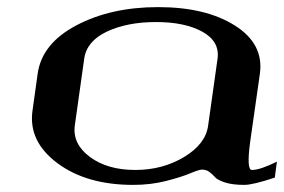

<svg xmlns="http://www.w3.org/2000/svg" viewBox="-20 -520 799 540"><path d="M565.4 -167 591.8 -354.5Q598.6 -403.3 549.3 -430.7Q500 -458 418.9 -458Q337.9 -458 280.8 -431.2Q223.6 -404.3 216.8 -354.5L190.4 -167Q183.6 -115.2 232.9 -78.6Q282.2 -42 360.4 -42Q437.5 -42 498 -78.6Q558.6 -115.2 565.4 -167ZM683.6 -121.1Q672.9 -42 688.5 -42Q711.9 -42 758.8 -65.4L752.9 -20.5Q691.4 0 667 0Q633.8 0 612.8 -6.8Q591.8 -13.7 585 -21.5Q578.1 -29.3 569.3 -36.1Q560.5 -43 547.9 -43Q540 -43 514.2 -32.2Q488.3 -21.5 445.8 -10.7Q403.3 0 354.5 0Q223.6 0 141.6 -61Q59.6 -122.1 71.3 -208L85.9 -312.5Q97.7 -397.5 194.8 -448.7Q292 -500 424.8 -500Q558.6 -500 640.6 -448.2Q722.7 -396.5 710.9 -312.5Z"/></svg>

Font: okolaks
Style: BoldItalic
Weight: 600
Width: 8
Italic angle: -8°
Version: Version 000.6.0